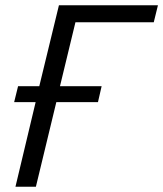

<svg xmlns="http://www.w3.org/2000/svg" viewBox="-20 -713 623 733"><path d="M39 0 116 -323H34L49 -384H130L205 -693H583L567 -628H268L209 -384H368L354 -323H195L117 0Z"/></svg>

Font: Ubuntu Sans
Style: Italic
Weight: 400
Italic angle: -13.5°
Designer: Dalton Maag Ltd
Foundry: Dalton Maag Ltd
Version: Version 1.006